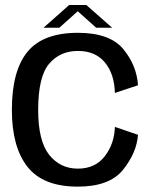

<svg xmlns="http://www.w3.org/2000/svg" viewBox="-20 -726 614 752"><path d="M285 5Q409.5 5 462.5 -61.8Q515.5 -128.5 520.5 -198L430 -229Q428 -163 390.5 -114.2Q353 -65.5 285 -65.5Q215.5 -65.5 172.5 -119.8Q129.5 -174 129.5 -295.5Q129.5 -425.5 172.2 -476Q215 -526.5 285 -526.5Q353.5 -526.5 390.8 -481.5Q428 -436.5 430 -362L520.5 -392Q515.5 -470 462.8 -533.8Q410 -597.5 285 -597.5Q148.5 -597.5 87.5 -523Q26.5 -448.5 26.5 -295.5Q26.5 -150.5 87.5 -72.8Q148.5 5 285 5ZM150.5 -617.5H212.5L284.5 -682L356.5 -617.5H419L318 -706.5H251Z"/></svg>

Font: Anybody UltraCondensed Thin
Style: Regular
Weight: 400
Version: Version 1.111